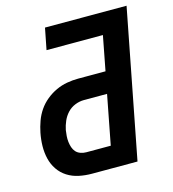

<svg xmlns="http://www.w3.org/2000/svg" viewBox="-102 -754 754 839"><g transform="rotate(-15 275.0 -335.0)"><path d="M211 0Q181 0 152.5 -6Q124 -12 100.5 -27Q77 -42 61.5 -65Q46 -88 39.5 -115.5Q33 -143 33.5 -172.5Q34 -202 40 -232Q45 -257 54 -282Q63 -307 78 -329Q93 -351 114.5 -368.5Q136 -386 160 -397Q184 -408 209.5 -412.5Q235 -417 260 -417H384L414 -573H159L178 -670H547L417 0ZM322 -97 365 -320H260Q240 -320 220 -312Q200 -304 185.5 -288.5Q171 -273 162.5 -253.5Q154 -234 150 -214Q148 -201 147 -187.5Q146 -174 147.5 -161Q149 -148 153 -136Q157 -124 165 -115Q173 -106 185.5 -101.5Q198 -97 211 -97Z"/></g></svg>

Font: Lode
Style: Bold Italic
Weight: 700
Italic angle: -11°
Monospace: yes
Designer: Belleve Invis
Foundry: Belleve Invis
Version: Version 29.2.0; ttfautohint (v1.8.3)